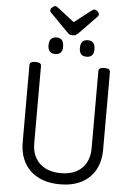

<svg xmlns="http://www.w3.org/2000/svg" viewBox="-79 -1382 1020 1457"><g transform="rotate(5 431.5 -653.0)"><path d="M434 19Q362 19 305 -1Q248 -21 208 -59Q168 -97 146.5 -151Q125 -205 125 -273V-863Q125 -877 136 -883.5Q147 -890 169 -890Q191 -890 202 -883.5Q213 -877 213 -863V-273Q213 -209 239.5 -162.5Q266 -116 315.5 -91Q365 -66 434 -66Q502 -66 550 -91Q598 -116 624 -162.5Q650 -209 650 -273V-863Q650 -877 661 -883.5Q672 -890 694 -890Q738 -890 738 -863V-273Q738 -182 701.5 -116.5Q665 -51 597 -16Q529 19 434 19ZM312 -963Q284 -963 270 -978.5Q256 -994 256 -1025Q256 -1057 270 -1073Q284 -1089 312 -1089Q340 -1089 353.5 -1073Q367 -1057 367 -1025Q369 -994 354.5 -978.5Q340 -963 312 -963ZM551 -963Q523 -963 509 -978.5Q495 -994 495 -1025Q495 -1057 509 -1073Q523 -1089 551 -1089Q578 -1089 592 -1073Q606 -1057 606 -1025Q607 -994 592.5 -978.5Q578 -963 551 -963ZM581 -1325Q591 -1325 603.5 -1313.5Q616 -1302 616 -1291Q616 -1289 615.5 -1285Q615 -1281 610 -1275L475 -1136Q468 -1130 459.5 -1123Q451 -1116 431 -1116Q412 -1116 403.5 -1123Q395 -1130 389 -1136L252 -1275Q247 -1281 246.5 -1285Q246 -1289 246 -1291Q246 -1302 259 -1313.5Q272 -1325 281 -1325Q288 -1325 293.5 -1321.5Q299 -1318 306 -1313L431 -1216L556 -1313Q564 -1318 569 -1321.5Q574 -1325 581 -1325Z"/></g></svg>

Font: Playwrite IT Moderna
Style: Regular
Weight: 400
Designer: Veronika Burian, José Scaglione
Foundry: TypeTogether
Version: Version 1.002